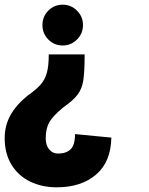

<svg xmlns="http://www.w3.org/2000/svg" viewBox="-34 -578 636 819"><path d="M147 -471Q147 -507 172 -532.5Q197 -558 234 -558Q269 -558 294.5 -532.5Q320 -507 320 -471Q320 -435 294.5 -409.5Q269 -384 234 -384Q197 -384 172 -409.5Q147 -435 147 -471ZM236 -120Q191 -83 176 -56Q161 -29 161 12Q161 41 175.5 59Q190 77 214 77Q248 77 267 59Q286 41 286 -6L441 9Q439 113 375.5 167Q312 221 208 221Q145 221 94.5 196.5Q44 172 15 124.5Q-14 77 -14 11Q-14 -42 10.5 -86.5Q35 -131 85 -171Q122 -197 140 -218Q158 -239 166 -268Q174 -297 174 -346H327Q327 -273 321.5 -236.5Q316 -200 297.5 -175Q279 -150 236 -120Z"/></svg>

Font: Arvo
Style: Bold
Weight: 700
Designer: Anton Koovit (Cyrillic Expansion: Cyreal)
Foundry: Anton Koovit, Yassin Baggar
Version: Version 3.000